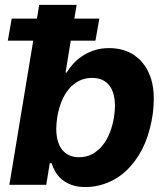

<svg xmlns="http://www.w3.org/2000/svg" viewBox="-20 -747 675 776"><path d="M327.1 8.9Q294 9.2 270.1 0.5Q246.1 -8.2 229.8 -22Q213.4 -35.9 203.5 -53.3Q193.5 -70.7 188.6 -87.4H181.1L166.9 0H17.8L114.3 -582.7H11.7L27.3 -671.9H129.3L138.5 -727.3H289.8L280.5 -671.9H381.4L365.8 -582.7H266L245 -453.8H249.3Q259.2 -470.2 274.5 -487.6Q289.8 -505 311.1 -519.5Q332.4 -534.1 359.9 -543.3Q387.4 -552.6 421.2 -552.6Q449.9 -552.6 476 -545.3Q502.1 -538 524.1 -522.9Q546.2 -507.8 563.2 -484.2Q580.3 -460.6 590.6 -428.3Q601.6 -393.1 601.6 -347.3Q601.6 -288.7 585.6 -227.6Q570.3 -166.5 540.1 -118.3Q497.9 -52.6 442.1 -21.7Q386 8.9 327.1 8.9ZM299.4 -111.5Q328.5 -111.5 352.1 -123.9Q375.7 -136.4 393.6 -158.2Q411.6 -180 423.3 -209.3Q435 -238.6 440.7 -272.7Q442.5 -284.8 443.5 -296.2Q444.6 -307.5 444.6 -318.2Q444.6 -344.8 438.9 -365.9Q433.2 -387.1 421.7 -401.8Q410.2 -416.5 392.9 -424.4Q375.7 -432.2 352.3 -432.2Q323.5 -432.2 300.1 -420.5Q276.6 -408.7 258.9 -387.8Q241.1 -366.8 229 -337.4Q217 -307.9 211.3 -272.7Q209.5 -260.3 208.5 -248.8Q207.4 -237.2 207.4 -226.2Q207.4 -200.6 213.1 -179.5Q218.8 -158.4 230.1 -143.3Q241.5 -128.2 258.9 -119.9Q276.3 -111.5 299.4 -111.5Z"/></svg>

Font: Linik Sans
Style: Bold Italic
Weight: 700
Italic angle: 9°
Designer: Fonts by Rasmus Andersson / Changes by Cristiano Sobral with parts from Marc Monis
Foundry: rsms
Version: Version 3.020; ttfautohint (v1.6)